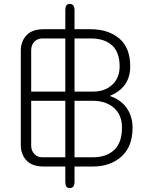

<svg xmlns="http://www.w3.org/2000/svg" viewBox="-20 -849 757 979"><path d="M656 -198Q656 -102 599.5 -51Q543 0 454 0H360V78Q360 110 336 110Q323 110 318 102Q313 94 313 78V0H202Q144 0 115 -31Q86 -62 86 -110V-590Q86 -638 115 -669Q144 -700 202 -700H313V-797Q313 -813 318 -821Q323 -829 336 -829Q360 -829 360 -797V-700H442Q532 -700 588 -653Q644 -606 644 -510Q644 -404 542 -361V-359Q597 -340 626.5 -297.5Q656 -255 656 -198ZM139 -382H313V-653H196Q171 -653 155 -636Q139 -619 139 -593ZM360 -653V-382H454Q515 -382 552.5 -417Q590 -452 590 -510Q590 -583 551 -618Q512 -653 442 -653ZM313 -47V-335H139V-107Q139 -81 155 -64Q171 -47 196 -47ZM602 -198Q602 -263 561 -299Q520 -335 452 -335H360V-47H454Q523 -47 562.5 -84.5Q602 -122 602 -198Z"/></svg>

Font: Kodchasan ExtraLight
Style: Regular
Weight: 275
Version: Version 1.000; ttfautohint (v1.6)